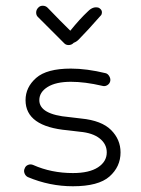

<svg xmlns="http://www.w3.org/2000/svg" viewBox="-20 -638 490 669"><path d="M234 11Q153 11 77 -21Q69 -25 65.5 -34Q62 -43 66 -51Q69 -60 78 -63.5Q87 -67 96 -63Q159 -35 234 -35Q291 -35 321.5 -55Q352 -75 352 -107Q352 -136 327.5 -155.5Q303 -175 258 -179L216 -184Q69 -197 69 -289Q69 -334 106 -366.5Q143 -399 227 -399Q282 -399 348 -383Q356 -381 361 -372Q366 -363 364 -355Q362 -346 353.5 -341Q345 -336 336 -339Q276 -353 227 -353Q175 -353 146 -335Q117 -317 117 -289Q117 -239 221 -230L263 -225Q334 -218 367 -185Q400 -152 400 -107Q400 -57 361.5 -23Q323 11 234 11ZM203 -488 113 -578Q106 -584 106 -594Q106 -604 113 -611Q119 -618 129 -618Q139 -618 146 -611Q196 -559 225 -531Q258 -572 287 -599Q305 -617 324 -611Q340 -602 333 -586Q282 -528 254 -500Q246 -492 237 -489L236 -488Q229 -481 219 -481Q209 -481 203 -488Z"/></svg>

Font: Hoogli
Style: Regular
Weight: 400
Designer: Anand Singh Naorem
Foundry: Brand New Type
Version: Version 1.00 b007